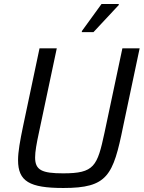

<svg xmlns="http://www.w3.org/2000/svg" viewBox="-20 -929 716 957"><path d="M388 -774V-769H446L572 -904V-909H486ZM296 8C516 8 544 -53 594 -300L676 -688H590L501 -268C465 -100 450 -65 295 -65C189 -65 155 -81 155 -144C155 -173 162 -213 174 -268L263 -688H177L95 -300C80 -228 70 -173 70 -131C70 -25 127 8 296 8Z"/></svg>

Font: Saira UNSAM
Style: Italic
Weight: 400
Italic angle: -12°
Designer: Hector Gatti with collaboration of the Omnibus-Type team
Foundry: Omnibus-Type
Version: Version 0.072;PS 000.072;hotconv 1.0.88;makeotf.lib2.5.64775